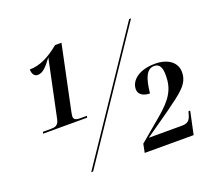

<svg xmlns="http://www.w3.org/2000/svg" viewBox="-121 -883 1175 1047"><g transform="rotate(-20 467.0 -359.0)"><path d="M65 -287H321L323 -297H285C264 -297 247 -300 247 -321C247 -329 250 -340 252 -352L329 -719H292C230 -668 175 -641 117 -641C117 -617 127 -598 148 -598C177 -598 200 -622 233 -667H234L164 -334C157 -301 138 -297 114 -297H68ZM240 0H251L731 -714H720ZM550 1H834L862 -131H852L845 -107C837 -81 823 -69 792 -69H599L742 -169C841 -241 892 -275 892 -344C892 -400 844 -437 768 -437C677 -437 623 -394 623 -341C623 -313 648 -294 688 -294C697 -382 717 -427 760 -427C795 -427 803 -396 803 -357C803 -276 771 -227 692 -160L560 -49Z"/></g></svg>

Font: Noto Serif Display SemiCondensed SemiBold
Style: Italic
Weight: 600
Width: 4
Italic angle: -12°
Designer: Monotype Design Team
Foundry: Monotype Imaging Inc.
Version: Version 2.009